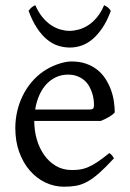

<svg xmlns="http://www.w3.org/2000/svg" viewBox="-20 -706 502 741"><path d="M242.2 -418Q217.3 -418 196.3 -408.2Q175.3 -398.4 158.9 -380.9Q142.6 -363.3 131.6 -338.4Q120.6 -313.5 115.7 -283.2H324.2Q335.4 -283.2 339.1 -286.9Q342.8 -290.5 342.8 -300.8Q342.8 -309.6 341.3 -321.8Q339.8 -334 335.7 -346.9Q331.5 -359.9 324.5 -372.6Q317.4 -385.3 306.2 -395.3Q294.9 -405.3 279.1 -411.6Q263.2 -418 242.2 -418ZM422.9 -272Q414.1 -262.2 399.4 -253.9Q384.8 -245.6 369.1 -239.3H112.3V-237.8Q112.3 -201.2 122.3 -167.2Q132.3 -133.3 150.9 -107.2Q169.4 -81.1 196.3 -65.4Q223.1 -49.8 256.8 -49.8Q272 -49.8 286.4 -51.5Q300.8 -53.2 317.4 -59.8Q334 -66.4 354.2 -79.6Q374.5 -92.8 401.9 -115.2Q408.2 -111.8 412.8 -105.5Q417.5 -99.1 419.9 -95.2Q387.2 -59.6 362.5 -37.8Q337.9 -16.1 316.2 -4.4Q294.4 7.3 273.2 11Q252 14.6 227.1 14.6Q189.5 14.6 155.5 -1.5Q121.6 -17.6 95.7 -47.1Q69.8 -76.7 54.4 -118.4Q39.1 -160.2 39.1 -211.9Q39.1 -244.6 46.4 -276.4Q53.7 -308.1 67.6 -336.4Q81.5 -364.7 101.6 -388.7Q121.6 -412.6 147 -430.2Q157.7 -437.5 171.1 -444.6Q184.6 -451.7 199.2 -457Q213.9 -462.4 228.3 -465.6Q242.7 -468.8 255.9 -468.8Q288.1 -468.8 312.7 -460Q337.4 -451.2 356 -436.3Q374.5 -421.4 387.2 -401.6Q399.9 -381.8 408 -359.9Q416 -337.9 419.4 -315.2Q422.9 -292.5 422.9 -272ZM407.7 -664.1Q393.1 -624.5 374.8 -597.7Q356.4 -570.8 336.2 -554Q315.9 -537.1 293.9 -529.8Q272 -522.5 250 -522.5Q226.1 -522.5 203.6 -529.8Q181.2 -537.1 160.9 -554Q140.6 -570.8 122.8 -597.7Q105 -624.5 90.3 -664.1Q96.2 -672.9 102.1 -677.5Q107.9 -682.1 116.2 -686Q128.4 -658.2 144.3 -639.2Q160.2 -620.1 177.7 -608.6Q195.3 -597.2 213.6 -592Q231.9 -586.9 248 -586.9Q265.1 -586.9 283.9 -592Q302.7 -597.2 320.6 -608.6Q338.4 -620.1 354.2 -639.2Q370.1 -658.2 381.8 -686Q390.1 -682.1 396 -677.5Q401.9 -672.9 407.7 -664.1Z"/></svg>

Font: Gentium
Style: Regular
Weight: 400
Designer: J. Victor Gaultney
Version: Version 1.03; 2011; OFL 1.1 release